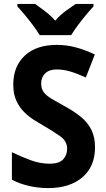

<svg xmlns="http://www.w3.org/2000/svg" viewBox="-20 -1047 544 984"><path d="M467 -292Q467 -194 402.5 -138.5Q338 -83 226 -83Q179 -83 131 -93.5Q83 -104 41 -126V-267Q88 -244 137 -226Q186 -208 234 -208Q283 -208 303.5 -230Q324 -252 324 -285Q324 -323 289.5 -348Q255 -373 203 -403Q182 -415 155.5 -431.5Q129 -448 104.5 -472Q80 -496 64 -530.5Q48 -565 48 -613Q48 -707 107 -762Q166 -817 272 -817Q319 -817 365.5 -805Q412 -793 466 -768L420 -650Q373 -671 339 -681Q305 -691 270 -691Q232 -691 211.5 -671Q191 -651 191 -619Q191 -593 203.5 -575.5Q216 -558 242.5 -542Q269 -526 309 -504Q359 -477 394.5 -448Q430 -419 448.5 -381.5Q467 -344 467 -292ZM183 -867Q171 -888 150.5 -915.5Q130 -943 108 -969.5Q86 -996 69 -1014V-1027H160Q183 -1011 211 -989.5Q239 -968 263 -941Q287 -969 315.5 -990Q344 -1011 368 -1027H459V-1014Q442 -996 420 -969.5Q398 -943 378 -916Q358 -889 345 -867Z"/></svg>

Font: Noto Sans Telugu UI SemiCondensed
Style: Bold
Weight: 700
Width: 4
Designer: Jelle Bosma - Monotype Design Team
Foundry: Monotype Imaging Inc.
Version: Version 2.005; ttfautohint (v1.8.4.7-5d5b)